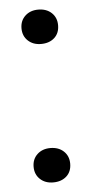

<svg xmlns="http://www.w3.org/2000/svg" viewBox="-45 -565 287 601"><g transform="rotate(-5 98.5 -264.5)"><path d="M98 7Q73 7 57 -8Q41 -23 41 -47Q41 -71 57 -86Q73 -101 98 -101Q124 -101 140 -86Q156 -71 156 -47Q156 -22 140 -7.5Q124 7 98 7ZM98 -428Q73 -428 57 -443Q41 -458 41 -482Q41 -506 57 -521Q73 -536 98 -536Q124 -536 140 -521Q156 -506 156 -482Q156 -457 140 -442.5Q124 -428 98 -428Z"/></g></svg>

Font: Mona Sans Medium
Style: Regular
Weight: 500
Designer: Deni Anggara
Foundry: GitHub
Version: Version 2.000;Glyphs 3.2.3 (3260)